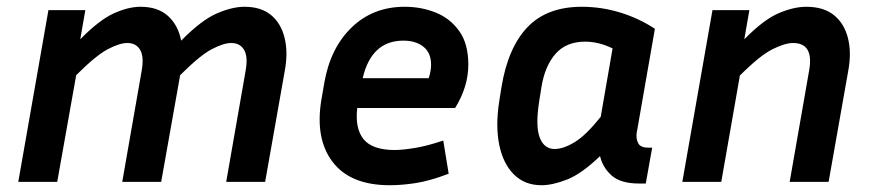

<svg xmlns="http://www.w3.org/2000/svg" viewBox="-20 -537 2585 567"><path d="M356 -410Q333 -410 298 -391.5Q263 -373 205 -315L149 0H34L123 -507H232L217 -421Q273 -478 316 -497.5Q359 -517 395 -517Q446 -517 476 -490Q506 -463 515 -417Q574 -477 619.5 -497Q665 -517 702 -517Q751 -517 780.5 -492.5Q810 -468 820.5 -425Q831 -382 821 -328L763 0H648L705 -326Q713 -369 701 -389.5Q689 -410 663 -410Q640 -410 605 -391.5Q570 -373 512 -315L456 0H341L398 -326Q406 -369 394 -389.5Q382 -410 356 -410Z M1305 -24Q1250 -3 1208.5 3.5Q1167 10 1131 10Q1015 10 962.5 -58.5Q910 -127 929 -242L938 -294Q956 -396 1019 -456.5Q1082 -517 1175 -517Q1224 -517 1266.5 -500Q1309 -483 1336 -445.5Q1363 -408 1363 -346Q1363 -281 1324 -218H1035Q1028 -157 1054 -125.5Q1080 -94 1146 -94Q1168 -94 1205 -100Q1242 -106 1289 -122ZM1171 -417Q1077 -417 1051 -306H1246Q1253 -327 1253 -346Q1253 -381 1230.5 -399Q1208 -417 1171 -417Z M1868 5Q1813 5 1786.5 -18.5Q1760 -42 1752 -76Q1698 -24 1655 -7Q1612 10 1579 10Q1530 10 1498 -21.5Q1466 -53 1454.5 -108.5Q1443 -164 1454 -236L1461 -280Q1480 -396 1537.5 -456.5Q1595 -517 1698 -517Q1756 -517 1811.5 -500Q1867 -483 1914 -452L1860 -143Q1858 -128 1864.5 -114.5Q1871 -101 1894 -101H1906L1887 5ZM1572 -236Q1561 -164 1574 -130.5Q1587 -97 1618 -97Q1644 -97 1677.5 -117.5Q1711 -138 1754 -192L1789 -394Q1748 -414 1708 -414Q1652 -414 1620.5 -378Q1589 -342 1579 -280Z M2322 -410Q2298 -410 2261 -391.5Q2224 -373 2165 -314L2110 0H1995L2084 -507H2193L2178 -421Q2235 -479 2279.5 -498Q2324 -517 2361 -517Q2412 -517 2442.5 -492.5Q2473 -468 2484 -425Q2495 -382 2485 -328L2427 0H2312L2369 -326Q2385 -410 2322 -410Z"/></svg>

Font: Inria Sans
Style: Bold Italic
Weight: 700
Italic angle: -10°
Designer: Black Foundry Team
Foundry: Black Foundry
Version: Version 1.2; ttfautohint (v1.8.3)